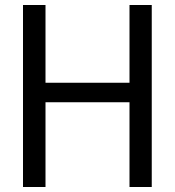

<svg xmlns="http://www.w3.org/2000/svg" viewBox="-20 -748 700 768"><path d="M72 -728H162V-417H498V-728H587V0H498V-339H162V0H72Z"/></svg>

Font: Murecho Thin
Style: Regular
Weight: 400
Version: Version 1.010